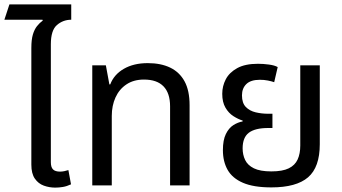

<svg xmlns="http://www.w3.org/2000/svg" viewBox="-33 -846 1560 876"><path d="M110 -448V-627Q110 -665 117 -688.5Q124 -712 136 -727Q148 -742 162 -752L161 -756H-13L10 -826H292V-756Q255 -756 227 -732Q199 -708 199 -644V-448ZM219 10Q192 10 167 1Q142 -8 126 -31Q110 -54 110 -95V-548H199V-106Q199 -83 209 -73Q219 -63 241 -63Q250 -63 260 -65Q270 -67 279 -70L291 -5Q272 4 254 7Q236 10 219 10Z M388 0V-548H450L466 -461H470Q487 -506 532 -532Q577 -558 641 -558Q701 -558 743.5 -537.5Q786 -517 809 -475Q832 -433 832 -366V0H743V-361Q743 -421 713 -452Q683 -483 624 -483Q577 -483 544 -461Q511 -439 494 -401.5Q477 -364 477 -317V0Z M1205 9Q1124 9 1075.5 -12Q1027 -33 1005.5 -71Q984 -109 984 -161Q984 -207 997.5 -234.5Q1011 -262 1031.5 -275Q1052 -288 1074 -292V-296Q1054 -302 1032 -316Q1010 -330 995.5 -355Q981 -380 981 -418Q981 -453 997 -484Q1013 -515 1049 -535Q1085 -555 1144 -555Q1168 -555 1194 -551.5Q1220 -548 1234 -540L1218 -471Q1207 -475 1189.5 -478.5Q1172 -482 1153 -482Q1111 -482 1091 -462.5Q1071 -443 1071 -411Q1071 -376 1088.5 -358Q1106 -340 1133.5 -333.5Q1161 -327 1191 -327H1210V-262H1191Q1131 -262 1102.5 -240.5Q1074 -219 1074 -169Q1074 -140 1085.5 -116Q1097 -92 1125.5 -78Q1154 -64 1205 -64Q1256 -64 1284.5 -78Q1313 -92 1325 -118.5Q1337 -145 1337 -182V-548H1426V-188Q1426 -83 1372.5 -37Q1319 9 1205 9Z"/></svg>

Font: Farlight84_Sys_V01
Style: Regular
Weight: 400
Designer: Ryoko NISHIZUKA  (kana, bopomofo & ideographs); Paul D. Hunt (Latin, Greek & Cyrillic); Sandoll Communications , Soo-you
Foundry: Adobe
Version: Version 2.004;October 29, 2024;FontCreator 14.0.0.2814 64-bi